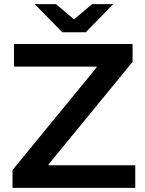

<svg xmlns="http://www.w3.org/2000/svg" viewBox="-20 -914 703 934"><path d="M216 -110H638V0H41V-87L450 -586V-590H48V-700H625V-613L216 -114ZM531 -894 397 -757H283L149 -894H252L340 -820L428 -894Z"/></svg>

Font: CMG Sans SemiBold
Style: Regular
Weight: 600
Designer: Julieta Ulanovsky
Foundry: Julieta Ulanovsky
Version: Version 7.200